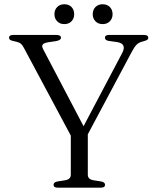

<svg xmlns="http://www.w3.org/2000/svg" viewBox="-20 -860 714 880"><path d="M461.5 -13Q461.5 0 443 0H244Q225.5 0 225.5 -13Q225.5 -24.5 242 -28L279.5 -34Q304.5 -38.5 304.5 -59V-238.5L89 -641.5Q82 -654.5 75.5 -659.8Q69 -665 58 -668L41 -672Q29 -674.5 25.2 -678.2Q21.5 -682 21.5 -687Q21.5 -700 41.5 -700H237Q259.5 -700 259.5 -687Q259.5 -675.5 236 -671.5L202 -666.5Q181 -663 175.8 -656Q170.5 -649 177.5 -635L363 -281.5L540 -617Q562 -659 518 -667L478 -672.5Q461 -675.5 461 -687Q461 -700 480.5 -700H639Q659.5 -700 659.5 -687Q659.5 -681.5 655.8 -678.2Q652 -675 640 -671.5L632.5 -669.5Q616.5 -665.5 606 -655.2Q595.5 -645 580.5 -616L382.5 -244.5V-59Q382.5 -38.5 407.5 -34L445 -28Q461.5 -24.5 461.5 -13ZM275 -749.5Q254.5 -749.5 242 -762.5Q229.5 -775.5 229.5 -795Q229.5 -815 242 -827.8Q254.5 -840.5 275 -840.5Q295.5 -840.5 307.8 -827.8Q320 -815 320 -795Q320 -775.5 307.8 -762.5Q295.5 -749.5 275 -749.5ZM450.5 -749.5Q430 -749.5 417.5 -762.5Q405 -775.5 405 -795Q405 -815 417.5 -827.8Q430 -840.5 450.5 -840.5Q471 -840.5 483.5 -827.8Q496 -815 496 -795Q496 -775.5 483.5 -762.5Q471 -749.5 450.5 -749.5Z"/></svg>

Font: Fraunces 9pt S000 Light
Style: Regular
Weight: 300
Version: Version 1.000; ttfautohint (v1.8.3)